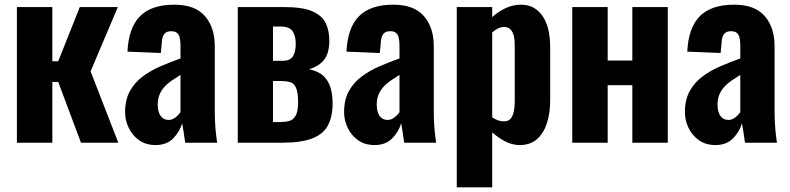

<svg xmlns="http://www.w3.org/2000/svg" viewBox="-20 -608 3366 818"><path d="M52 0V-578H203V-347H228L320 -578H482L366 -304L484 0H325L228 -259H203V0Z M643 10Q601 10 572 -11Q543 -32 528 -64Q513 -96 513 -130Q513 -184 534 -221Q555 -258 589 -283Q623 -308 665 -326Q707 -344 749 -359V-413Q749 -432 746 -446Q743 -460 734.5 -467.5Q726 -475 710 -475Q694 -475 685.5 -468.5Q677 -462 673 -449.5Q669 -437 669 -422L665 -382L523 -388Q528 -490 576.5 -539Q625 -588 723 -588Q811 -588 853 -539.5Q895 -491 895 -412V-143Q895 -109 896.5 -82.5Q898 -56 900.5 -35.5Q903 -15 905 0H769Q766 -22 762 -48Q758 -74 756 -83Q746 -47 718 -18.5Q690 10 643 10ZM698 -97Q709 -97 718.5 -102Q728 -107 736 -115Q744 -123 749 -130V-289Q728 -276 710 -263.5Q692 -251 679 -236Q666 -221 659 -203Q652 -185 652 -162Q652 -132 664 -114.5Q676 -97 698 -97Z M993 0V-578H1188Q1270 -578 1311.5 -559.5Q1353 -541 1368 -509Q1383 -477 1383 -435Q1383 -381 1360.5 -353Q1338 -325 1297 -313Q1338 -304 1359 -283.5Q1380 -263 1388.5 -233.5Q1397 -204 1397 -167Q1397 -112 1377.5 -74.5Q1358 -37 1311 -18.5Q1264 0 1182 0ZM1143 -88H1172Q1194 -88 1211.5 -92.5Q1229 -97 1239.5 -115Q1250 -133 1250 -172Q1250 -216 1240.5 -235.5Q1231 -255 1214 -259Q1197 -263 1174 -263H1143ZM1143 -349H1186Q1215 -349 1227.5 -367.5Q1240 -386 1240 -421Q1240 -455 1226.5 -475Q1213 -495 1174 -495H1143Z M1576 10Q1534 10 1505 -11Q1476 -32 1461 -64Q1446 -96 1446 -130Q1446 -184 1467 -221Q1488 -258 1522 -283Q1556 -308 1598 -326Q1640 -344 1682 -359V-413Q1682 -432 1679 -446Q1676 -460 1667.5 -467.5Q1659 -475 1643 -475Q1627 -475 1618.5 -468.5Q1610 -462 1606 -449.5Q1602 -437 1602 -422L1598 -382L1456 -388Q1461 -490 1509.5 -539Q1558 -588 1656 -588Q1744 -588 1786 -539.5Q1828 -491 1828 -412V-143Q1828 -109 1829.5 -82.5Q1831 -56 1833.5 -35.5Q1836 -15 1838 0H1702Q1699 -22 1695 -48Q1691 -74 1689 -83Q1679 -47 1651 -18.5Q1623 10 1576 10ZM1631 -97Q1642 -97 1651.5 -102Q1661 -107 1669 -115Q1677 -123 1682 -130V-289Q1661 -276 1643 -263.5Q1625 -251 1612 -236Q1599 -221 1592 -203Q1585 -185 1585 -162Q1585 -132 1597 -114.5Q1609 -97 1631 -97Z M1926 190V-578H2077V-535Q2104 -560 2135.5 -574Q2167 -588 2199 -588Q2234 -588 2258 -572.5Q2282 -557 2297 -531Q2312 -505 2318 -473Q2324 -441 2324 -408V-182Q2324 -126 2310 -83Q2296 -40 2267.5 -15Q2239 10 2194 10Q2163 10 2133.5 -5Q2104 -20 2077 -44V190ZM2127 -91Q2146 -91 2155.5 -102.5Q2165 -114 2169 -133Q2173 -152 2173 -175V-417Q2173 -438 2169 -455Q2165 -472 2155 -482.5Q2145 -493 2128 -493Q2114 -493 2101 -486.5Q2088 -480 2077 -470V-108Q2089 -100 2101 -95.5Q2113 -91 2127 -91Z M2418 0V-578H2569V-350H2674V-578H2825V0H2674V-245H2569V0Z M3028 10Q2986 10 2957 -11Q2928 -32 2913 -64Q2898 -96 2898 -130Q2898 -184 2919 -221Q2940 -258 2974 -283Q3008 -308 3050 -326Q3092 -344 3134 -359V-413Q3134 -432 3131 -446Q3128 -460 3119.5 -467.5Q3111 -475 3095 -475Q3079 -475 3070.5 -468.5Q3062 -462 3058 -449.5Q3054 -437 3054 -422L3050 -382L2908 -388Q2913 -490 2961.5 -539Q3010 -588 3108 -588Q3196 -588 3238 -539.5Q3280 -491 3280 -412V-143Q3280 -109 3281.5 -82.5Q3283 -56 3285.5 -35.5Q3288 -15 3290 0H3154Q3151 -22 3147 -48Q3143 -74 3141 -83Q3131 -47 3103 -18.5Q3075 10 3028 10ZM3083 -97Q3094 -97 3103.5 -102Q3113 -107 3121 -115Q3129 -123 3134 -130V-289Q3113 -276 3095 -263.5Q3077 -251 3064 -236Q3051 -221 3044 -203Q3037 -185 3037 -162Q3037 -132 3049 -114.5Q3061 -97 3083 -97Z"/></svg>

Font: Oswald SemiBold
Style: Regular
Weight: 600
Designer: Vernon Adams
Foundry: Vernon Adams
Version: Version 4.103;gftools[0.9.33.dev8+g029e19f]